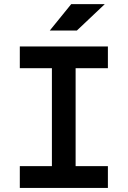

<svg xmlns="http://www.w3.org/2000/svg" viewBox="-20 -921 626 941"><path d="M77.1 0V-106.9H234.4V-586.9H77.1V-693.4H508.8V-586.9H350.6V-106.9H508.8V0ZM224.1 -771.5 329.1 -900.9H493.7L356.9 -771.5Z"/></svg>

Font: Caskaydia Cove SemiBold
Style: Regular
Weight: 600
Monospace: yes
Designer: Aaron Bell
Foundry: Saja Typeworks
Version: Version 4.300; ttfautohint (v1.8.3)